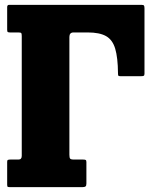

<svg xmlns="http://www.w3.org/2000/svg" viewBox="-20 -770 634 790"><path d="M55 -636.5H21.5Q14.5 -636.5 12 -638.2Q9.5 -640 9.5 -647.5V-740.5Q9.5 -750 17 -750H562.5Q570.5 -750 572.5 -747Q574.5 -744 574.5 -735.5V-466.5Q574.5 -459.5 571 -458Q567.5 -456.5 560.5 -456.5H475.5Q468 -456.5 466.8 -459Q465.5 -461.5 465.5 -468.5Q465 -533 454 -569.8Q443 -606.5 416.2 -621.5Q389.5 -636.5 341 -636.5H282.5Q265.5 -636.5 265.5 -618V-133.5Q265.5 -121.5 268.5 -117.5Q271.5 -113.5 284.5 -113.5H321.5Q328.5 -113.5 332 -112Q335.5 -110.5 335.5 -103.5V-15Q335.5 -5.5 331.8 -2.8Q328 0 319 0H22Q14.5 0 12 -1.2Q9.5 -2.5 9.5 -10V-104.5Q9.5 -111 13 -112.2Q16.5 -113.5 23 -113.5H56Q69.5 -113.5 69.5 -128.5V-621.5Q69.5 -631.5 67.2 -634Q65 -636.5 55 -636.5Z"/></svg>

Font: Besley* Condensed Heavy
Style: Regular
Weight: 800
Width: 3
Designer: Owen Earl
Foundry: indestructible type*
Version: Version 3.000; ttfautohint (v1.8.3)